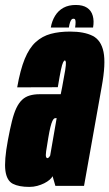

<svg xmlns="http://www.w3.org/2000/svg" viewBox="-44 -730 430 754"><path d="M71 4Q87.5 4 102.2 0Q117 -4 129.5 -10.2Q142 -16.5 150.5 -23.8Q159 -31 162.5 -38L173.5 0H286L355.5 -390Q372 -480 362.5 -526.2Q353 -572.5 319.8 -589.2Q286.5 -606 231 -606Q188.5 -606 155.2 -597Q122 -588 96.5 -565Q71 -542 53.2 -498.8Q35.5 -455.5 23.5 -387L183 -387.5Q190.5 -433 195.2 -455.5Q200 -478 203.8 -485.2Q207.5 -492.5 210.5 -492.5Q214 -492.5 214.8 -484.8Q215.5 -477 212 -454.2Q208.5 -431.5 200 -387.5L194.5 -360H111Q90 -360 72.8 -355Q55.5 -350 42.8 -338Q30 -326 20.2 -305.5Q10.5 -285 2.8 -253.8Q-5 -222.5 -13 -179.5Q-28 -99 -22.8 -59.8Q-17.5 -20.5 6.5 -8.2Q30.5 4 71 4ZM142 -109Q138.5 -109 136.8 -114.2Q135 -119.5 137.2 -136.2Q139.5 -153 145.5 -188Q150 -215 154 -231Q158 -247 161.5 -254.2Q165 -261.5 167.8 -263.8Q170.5 -266 173.5 -266H178.5L153 -119Q151.5 -116 149.5 -113.8Q147.5 -111.5 145.8 -110.2Q144 -109 142 -109ZM253.5 -710.5Q225.5 -710.5 205.2 -699.5Q185 -688.5 172.5 -668.2Q160 -648 155.5 -622H226.5Q228.5 -635 231.2 -642.5Q234 -650 236.8 -653.2Q239.5 -656.5 244.5 -656.5Q249 -656.5 250.8 -653.8Q252.5 -651 252.8 -643.2Q253 -635.5 251 -622H321.5Q326 -648 320.2 -668.2Q314.5 -688.5 298 -699.5Q281.5 -710.5 253.5 -710.5Z"/></svg>

Font: Anybody UltraCondensed ExtraBold
Style: Italic
Weight: 800
Width: 1
Italic angle: -10°
Version: Version 1.113;gftools[0.9.25]